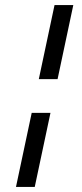

<svg xmlns="http://www.w3.org/2000/svg" viewBox="-20 -699 323 757"><path d="M269 -679 207 -387H133L195 -679ZM179 -254 117 38H43L105 -254Z"/></svg>

Font: STIX Two Text SemiBold
Style: Italic
Weight: 600
Italic angle: -12°
Designer: Ross Mills, John Hudson & Paul Hanslow, Tiro Typeworks Ltd; with prior portions MicroPress Inc. and Coen Hoffman, Elsevi
Foundry: Tiro Typeworks Ltd
Version: Version 2.13 b171